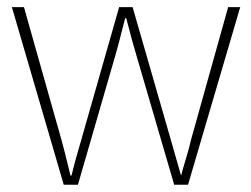

<svg xmlns="http://www.w3.org/2000/svg" viewBox="-20 -508 691 528"><path d="M12.7 -488.3H45.9L149.4 -122.1Q154.3 -105.5 173.8 -25.4H176.8Q180.7 -43 189.9 -76.2Q199.2 -109.4 203.1 -122.1L307.6 -488.3H344.7L450.2 -122.1Q475.6 -34.2 477.5 -26.4H478.5Q481.4 -39.1 491.2 -71.3Q501 -103.5 504.9 -122.1L607.4 -488.3H640.6L497.1 0H459L355.5 -354.5Q344.7 -389.6 327.1 -458H324.2Q303.7 -377 296.9 -354.5L194.3 0H155.3Z"/></svg>

Font: Gothic A1 Thin
Style: Regular
Weight: 250
Designer: HanYang I&C Co.,Ltd.
Foundry: HanYang I&C Co.,Ltd.
Version: Version 2.50